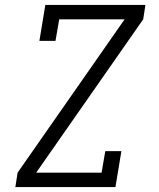

<svg xmlns="http://www.w3.org/2000/svg" viewBox="-20 -755 640 775"><path d="M42 0 51 -58 483 -677H219L204 -590H139L163 -735H567L558 -677L126 -58H390L405 -145H470L446 0Z"/></svg>

Font: Iosevka Etoile Light
Style: Italic
Weight: 300
Italic angle: -9°
Designer: Belleve Invis
Foundry: Belleve Invis
Version: Version 22.1.2; ttfautohint (v1.8.4)